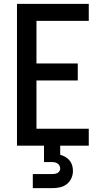

<svg xmlns="http://www.w3.org/2000/svg" viewBox="-20 -755 540 995"><path d="M68 0V-735H440V-647H169V-426H383V-338H169V-88H440V0ZM150 220V147H250Q257 147 264 146Q271 145 277.5 141.5Q284 138 288 132Q292 126 292 119Q292 111 288.5 104Q285 97 278.5 92.5Q272 88 265 86.5Q258 85 250 85H208V0H292V47Q306 51 318.5 58Q331 65 340.5 76.5Q350 88 354 102Q358 116 358 131Q358 151 349.5 169.5Q341 188 325 200Q309 212 289.5 216Q270 220 250 220Z"/></svg>

Font: Iosevka SS04 Semibold
Style: Regular
Weight: 600
Monospace: yes
Designer: Belleve Invis
Foundry: Belleve Invis
Version: Version 19.0.0; ttfautohint (v1.8.4)